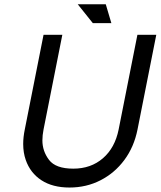

<svg xmlns="http://www.w3.org/2000/svg" viewBox="-20 -859 744 889"><path d="M616.2 -697.8H703.6L616.7 -259.3Q600.6 -178.7 555.9 -118.4Q511.2 -58.1 445.6 -24.4Q379.9 9.3 301.8 9.3Q223.6 9.3 171.9 -24.4Q120.1 -58.1 99.1 -118.7Q87.4 -152.3 87.4 -192.4Q87.4 -223.6 94.7 -259.3L181.6 -697.8H268.6L181.6 -259.3Q176.3 -232.4 176.3 -209Q176.3 -159.2 207 -118.7Q237.8 -78.1 319.3 -78.1Q400.9 -78.1 456.5 -126.2Q512.2 -174.3 529.3 -259.3ZM495.6 -752H409.7L339.8 -839.4H469.7Z"/></svg>

Font: Qaz
Style: Italic
Weight: 400
Italic angle: -11.25°
Designer: GGBotNet
Foundry: f0n7
Version: 0.70